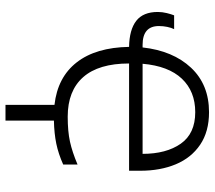

<svg xmlns="http://www.w3.org/2000/svg" viewBox="-60 -522 763 682"><g transform="rotate(90 321.0 -180.5)"><path d="M352 7Q254 -4 201 -72Q148 -140 146 -258Q85 -259 53.5 -283.5Q22 -308 22 -360Q22 -376 26 -392Q30 -408 34 -418H83Q78 -408 75 -393.5Q72 -379 72 -364Q72 -306 139 -306H148Q160 -414 220 -478Q280 -542 378 -542Q447 -542 493.5 -510.5Q540 -479 563 -424Q586 -369 586 -298V-258H205Q205 -150 253.5 -95Q302 -40 394 -40Q446 -40 482.5 -48Q519 -56 564 -75V-24Q526 -7 490 0.5Q454 8 408 9V181H352ZM378 -493Q304 -493 259 -445.5Q214 -398 206 -306H526Q526 -390 490 -441.5Q454 -493 378 -493Z"/></g></svg>

Font: BC Sans Light
Style: Regular
Weight: 300
Designer: Monotype Design Team
Foundry: Monotype Imaging Inc.
Version: Version 2.000;GOOG;noto-source:20170915:90ef993387c0